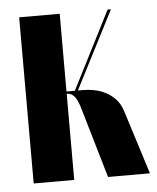

<svg xmlns="http://www.w3.org/2000/svg" viewBox="-43 -533 467 571"><g transform="rotate(-5 191.0 -248.0)"><path d="M194 -215Q186 -240 177 -248.5Q168 -257 159 -257H156V0H35V-496H156V-264H181L299 -496H309L190 -264H207Q220 -264 237 -261Q254 -258 270.5 -250Q287 -242 301 -227.5Q315 -213 322 -190L382 0H257Z"/></g></svg>

Font: Moniqa Black Display
Style: Regular
Weight: 900
Designer: Rajesh Rajput
Foundry: Rajesh Rajput
Version: Version 1.000